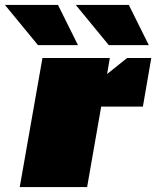

<svg xmlns="http://www.w3.org/2000/svg" viewBox="-41 -758 633 778"><path d="M113 -575 -21 -738H194L275 -575ZM400 -575 266 -738H481L562 -575ZM39 0 131 -523H404L393 -458L474 -523H572L538 -326H369L312 0Z"/></svg>

Font: Tomorrow ExtraBold
Style: Italic
Weight: 800
Italic angle: -10°
Designer: Tony de Marco, Monica Rizzolli
Foundry: Just in Type
Version: Version 2.002